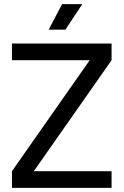

<svg xmlns="http://www.w3.org/2000/svg" viewBox="-20 -911 599 931"><path d="M216 -767H297L379 -891H281ZM38 0H521V-81H144L521 -619V-700H38V-619H415L38 -81Z"/></svg>

Font: Arthouse Owned Medium
Style: Regular
Weight: 500
Designer: Jeremy Tribby
Foundry: Tribby Type
Version: Version 1.000;PS 001.000;hotconv 1.0.88;makeotf.lib2.5.64775